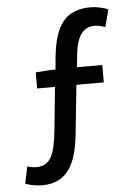

<svg xmlns="http://www.w3.org/2000/svg" viewBox="-54 -708 601 846"><g transform="rotate(-5 246.5 -284.5)"><path d="M380 -666C268 -666 221 -603 206 -461L201 -406H179L113 -401V-330H192L173 -140C162 -31 141 14 82 15C67 15 53 13 40 8L24 83C39 90 66 96 98 97C213 97 251 10 264 -111L287 -331H408V-408H296L303 -473C310 -532 332 -583 388 -583C408 -583 424 -578 436 -573L456 -650C438 -658 404 -666 380 -666ZM179 -406Z"/></g></svg>

Font: Falling Sky
Style: Light
Weight: 400
Designer: Paul D. Hunt
Foundry: Adobe Systems Incorporated
Version: Version 1.02